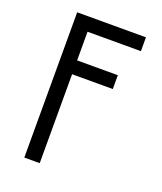

<svg xmlns="http://www.w3.org/2000/svg" viewBox="-136 -609 772 913"><g transform="rotate(20 250.0 -152.5)"><path d="M96 215V-520H444V-450H174V-305H380V-235H174V215Z"/></g></svg>

Font: Iosevka Fuck
Style: Regular
Weight: 400
Monospace: yes
Designer: Belleve Invis
Foundry: Belleve Invis
Version: Version 28.0.7; ttfautohint (v1.8.3)